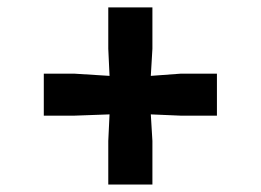

<svg xmlns="http://www.w3.org/2000/svg" viewBox="-20 -553 701 516"><path d="M97.7 -355H180.2L274.4 -349.1L271 -421.9V-533.2H389.6V-421.9L385.3 -349.1L465.3 -355H563V-242.2H465.3L385.3 -245.6L389.6 -174.3V-57.1H271V-174.3L274.4 -245.6L180.2 -242.2H97.7Z"/></svg>

Font: Merriweather UltraBold
Style: Regular
Weight: 900
Designer: Eben Sorkin ( sorkintype@gmail.com )
Foundry: Eben Sorkin
Version: Version 1.570; ttfautohint (v1.3) -l 8 -r 32 -G 0 -x 0 -H 60